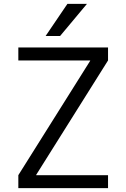

<svg xmlns="http://www.w3.org/2000/svg" viewBox="-20 -977 655 997"><path d="M448.2 -661.1V-663.1H75.2V-730.5H541V-663.1L168 -69.3V-67.4H541V0H75.2V-67.4ZM431.6 -957 292 -790H216.8L330.1 -957Z"/></svg>

Font: Gen Shin Gothic Normal
Style: Regular
Weight: 300
Designer: [Source Han Sans]
Ryoko NISHIZUKA  (kana & ideographs); Paul D. Hunt (Latin, Greek & Cyrillic); Wenlong ZHANG  (bopomofo
Version: Version 1.002.20150607